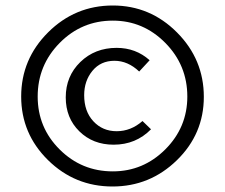

<svg xmlns="http://www.w3.org/2000/svg" viewBox="-20 -584 818 698"><path d="M389 94Q252 94 154.5 -2Q57 -98 57 -233Q57 -369 155 -466.5Q253 -564 390 -564Q526 -564 623.5 -466Q721 -368 721 -232Q721 -97 623 -1.5Q525 94 389 94ZM390 39Q501 39 581 -41Q661 -121 661 -233Q661 -347 581 -428Q501 -509 390 -509Q277 -509 197 -428Q117 -347 117 -233Q117 -120 197 -40.5Q277 39 390 39ZM393 -58Q318 -58 268.5 -106.5Q219 -155 219 -230Q219 -307 272 -358.5Q325 -410 404 -410Q474 -410 524 -365L486 -324Q445 -363 396 -363Q346 -363 316 -326.5Q286 -290 286 -238Q286 -179 319.5 -143Q353 -107 404 -107Q456 -107 498 -144L529 -114Q474 -58 393 -58Z"/></svg>

Font: EauTestInfant Medium
Style: Italic
Weight: 500
Italic angle: -12°
Designer: Christian Thalmann (Catharsis Fonts)
Version: Version 0.001;PS 000.001;hotconv 1.0.88;makeotf.lib2.5.64775